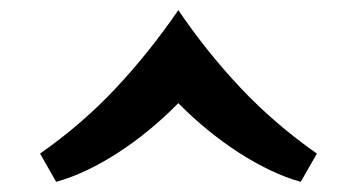

<svg xmlns="http://www.w3.org/2000/svg" viewBox="-20 -501 705 379"><path d="M59.1 -197.8Q143.1 -256.8 209.2 -327.6Q275.4 -398.4 332 -481Q388.2 -398.4 454.8 -327.6Q521.5 -256.8 605.5 -197.8L573.7 -142.1Q544.9 -149.9 513.7 -164.8Q482.4 -179.7 451.4 -199.7Q420.4 -219.7 389.9 -244.6Q359.4 -269.5 332 -297.4Q304.7 -269.5 274.4 -244.6Q244.1 -219.7 212.9 -199.5Q181.6 -179.2 150.6 -164.6Q119.6 -149.9 90.8 -142.1Z"/></svg>

Font: Poller One
Style: Regular
Weight: 400
Designer: Yvonne Schttler
Foundry: Yvonne Schttler
Version: Version 1.002